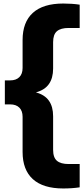

<svg xmlns="http://www.w3.org/2000/svg" viewBox="-20 -838 472 1088"><path d="M183.5 -314.5Q233.5 -301 257.2 -267.2Q281 -233.5 281 -179.5V11Q281 54.5 302.5 73Q324 91.5 369 91.5H431.5V223.5Q389 230 338.5 230Q224.5 230 166.2 177.2Q108 124.5 108 23V-176Q108 -210 89.5 -228.2Q71 -246.5 37.5 -246.5H7.5V-382.5H37.5Q71 -382.5 89.5 -400.8Q108 -419 108 -453V-611Q108 -712.5 166.2 -765.2Q224.5 -818 338.5 -818Q389 -818 431.5 -811.5V-679.5H369Q324 -679.5 302.5 -661Q281 -642.5 281 -599V-449.5Q281 -395.5 257.2 -361.8Q233.5 -328 183.5 -314.5Z"/></svg>

Font: Encode Sans Expanded
Style: Bold
Weight: 700
Width: 7
Designer: Multiple Designers
Foundry: Impallari Type
Version: Version 2.000